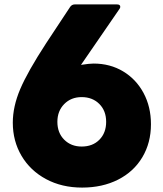

<svg xmlns="http://www.w3.org/2000/svg" viewBox="-20 -792 739 870"><path d="M38 -236Q38 -309 71.5 -388Q105 -467 189 -596L298 -761Q306 -772 319 -772H510Q525 -772 525 -761Q525 -756 521 -751L347 -498Q385 -504 404 -504Q479 -504 538 -468.5Q597 -433 630.5 -370.5Q664 -308 664 -229Q664 -145 625 -79.5Q586 -14 515 22Q444 58 352 58Q260 58 188.5 19.5Q117 -19 77.5 -86Q38 -153 38 -236ZM350 -128Q400 -128 430.5 -159Q461 -190 461 -240Q461 -290 430 -321Q399 -352 350 -352Q302 -352 271 -320.5Q240 -289 240 -240Q240 -190 271 -159Q302 -128 350 -128Z"/></svg>

Font: LINE Seed JP_TTF ExtraBold
Style: Regular
Weight: 800
Designer: LY Corporation & Fontrix & Fontworks
Version: Version 1.015